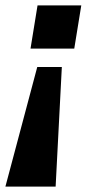

<svg xmlns="http://www.w3.org/2000/svg" viewBox="-51 -511 331 711"><path d="M-31 180 87 -263H178L155 180ZM62 -331 88 -491H250L224 -331Z"/></svg>

Font: Nunito Sans 12pt ExtraLight ExtraBold
Style: Italic
Weight: 800
Italic angle: -9°
Version: Version 3.101;gftools[0.9.27]